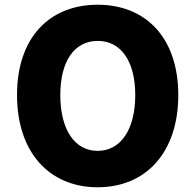

<svg xmlns="http://www.w3.org/2000/svg" viewBox="-20 -778 826 812"><path d="M393 14C596 14 734 -132 734 -376C734 -619 596 -758 393 -758C190 -758 52 -620 52 -376C52 -132 190 14 393 14ZM393 -140C295 -140 235 -231 235 -376C235 -520 295 -605 393 -605C491 -605 552 -520 552 -376C552 -231 491 -140 393 -140Z"/></svg>

Font: Noto Sans T Chinese Black
Style: Bold
Weight: 900
Designer: Ryoko NISHIZUKA (kana & ideographs); Paul D. Hunt (Latin, Greek & Cyrillic); Wenlong ZHANG (bopomofo); Sandoll Communica
Foundry: Adobe Systems Incorporated
Version: Version 1.000;PS 1;hotconv 1.0.78;makeotf.lib2.5.61930